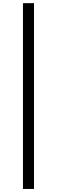

<svg xmlns="http://www.w3.org/2000/svg" viewBox="-20 -982 367 1236"><path d="M198.9 234.4H127.8V-961.6H198.9Z"/></svg>

Font: Interop
Style: Regular
Weight: 400
Designer: Rasmus Andersson, Google, Jang Haemin
Foundry: jhaemin
Version: Version 1.008